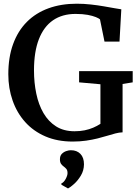

<svg xmlns="http://www.w3.org/2000/svg" viewBox="-20 -772 766 1062"><path d="M382 11Q297.5 11 231.2 -17.5Q165 -46 119.2 -97Q73.5 -148 49.8 -215.8Q26 -283.5 26 -361.5Q26 -455.5 52.5 -528.2Q79 -601 128.5 -650.8Q178 -700.5 248 -726Q318 -751.5 404.5 -751.5Q443.5 -751.5 481.8 -747.2Q520 -743 553.5 -737.2Q587 -731.5 612.5 -726.8Q638 -722 651 -720.5L641 -542H558L533 -665Q527 -670.5 510 -677.5Q493 -684.5 465 -689.8Q437 -695 398 -695Q324.5 -695 273.2 -659.8Q222 -624.5 195 -555Q168 -485.5 168 -382.5Q168 -314.5 180.8 -253.8Q193.5 -193 220.5 -146.5Q247.5 -100 290 -73Q332.5 -46 392.5 -46Q422.5 -46 448.2 -51.2Q474 -56.5 495.5 -65.8Q517 -75 535.5 -87V-306L417.5 -316.5V-378.5H714V-316.5L658 -307.5V-40Q639.5 -39.5 618.5 -34Q597.5 -28.5 573 -21Q548.5 -13.5 519.5 -6.2Q490.5 1 456.2 6Q422 11 382 11ZM444.5 137Q444 171.5 427.2 199.2Q410.5 227 389.8 245.5Q369 264 357 270H355.5L320 250L319 243Q333 237 343.2 218Q353.5 199 353.5 185.5Q353.5 170 346.8 162.2Q340 154.5 333 149.5Q325 144 318.2 135Q311.5 126 311.5 109Q311.5 89.5 322.2 78.8Q333 68 347 63.5Q361 59 370 59H372.5Q405 59 424.8 79.2Q444.5 99.5 444.5 137Z"/></svg>

Font: Merriweather SemiBold
Style: Regular
Weight: 600
Version: Version 2.100